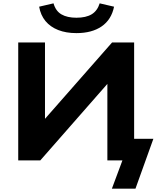

<svg xmlns="http://www.w3.org/2000/svg" viewBox="-20 -959 941 1148"><path d="M649 169 712 0H622V-510L655 -495L221 0H89V-705H249V-197L216 -211L650 -705H782V-129H897L790 169ZM437 -761Q375 -761 328 -779.5Q281 -798 252 -833Q223 -868 214 -919L300 -939Q313 -893 347.5 -873Q382 -853 437 -853Q494 -853 528 -873.5Q562 -894 576 -939L662 -919Q646 -841 587.5 -801Q529 -761 437 -761Z"/></svg>

Font: Nunito Sans 10pt SemiExpanded ExtraBold
Style: Regular
Weight: 800
Width: 6
Designer: Vernon Adams
Foundry: Vernon Adams
Version: Version 3.101;gftools[0.9.27]